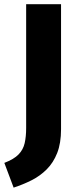

<svg xmlns="http://www.w3.org/2000/svg" viewBox="-31 -713 368 903"><path d="M92 -693.4H256.1V-105.3Q256.1 -39.5 238 6.5Q219.9 52.4 188.6 83.6Q157.3 114.8 117.1 135Q77 155.1 33.1 169.4L-10.6 53.1Q34.8 35.7 56.4 13.2Q78.1 -9.2 85 -39.7Q92 -70.2 92 -111.2Z"/></svg>

Font: Fira Sans Variable
Style: Regular
Weight: 400
Designer: Carrois Corporate & Edenspiekermann AG
Foundry: Carrois Corporate GbR & Edenspiekermann AG
Version: Version 4.202